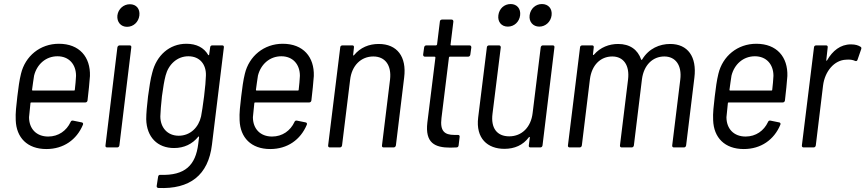

<svg xmlns="http://www.w3.org/2000/svg" viewBox="-20 -731 4291 952"><path d="M219 -54C160 -54 124 -93 124 -150C126 -169 128 -193 131 -219C131 -222 133 -223 135 -223H403C409 -223 413 -227 414 -233C419 -278 424 -321 426 -354C429 -448 374 -514 272 -514C179 -514 105 -453 84 -365C76 -333 71 -295 66 -253C61 -209 56 -170 58 -135C61 -49 115 8 210 8C295 8 360 -38 391 -112C394 -118 391 -123 386 -124L342 -133C337 -134 332 -132 330 -126C310 -83 270 -54 219 -54ZM265 -452C322 -452 357 -412 357 -355C356 -335 354 -311 351 -286C351 -283 349 -282 347 -282H142C140 -282 139 -283 139 -286C142 -311 146 -335 149 -356C163 -412 207 -452 265 -452Z M610 -598C642 -598 667 -622 671 -654C675 -687 656 -710 624 -710C593 -710 566 -687 562 -654C559 -622 579 -598 610 -598ZM511 0H561C567 0 571 -4 572 -10L631 -496C632 -502 629 -506 623 -506H573C568 -506 563 -502 562 -496L503 -10C502 -4 505 0 511 0Z M1022 -496 1017 -460C1017 -457 1015 -456 1012 -459C991 -495 954 -514 904 -514C820 -514 756 -456 735 -371C726 -340 720 -296 714 -253C709 -211 705 -169 705 -140C707 -51 761 3 843 3C893 3 934 -17 963 -53C966 -56 967 -54 967 -51L963 -18C950 89 897 140 776 136C769 135 765 139 764 145L757 190C756 197 759 200 765 201C921 208 1013 138 1031 -14L1090 -496C1091 -502 1088 -506 1082 -506H1032C1027 -506 1022 -502 1022 -496ZM977 -154C965 -100 924 -58 866 -58C810 -58 775 -99 775 -154C776 -179 778 -209 783 -254C789 -298 794 -329 801 -356C815 -411 858 -452 914 -452C971 -452 1003 -411 1001 -356C1000 -328 998 -305 992 -254C985 -202 982 -180 977 -154Z M1329 -54C1270 -54 1234 -93 1234 -150C1236 -169 1238 -193 1241 -219C1241 -222 1243 -223 1245 -223H1513C1519 -223 1523 -227 1524 -233C1529 -278 1534 -321 1536 -354C1539 -448 1484 -514 1382 -514C1289 -514 1215 -453 1194 -365C1186 -333 1181 -295 1176 -253C1171 -209 1166 -170 1168 -135C1171 -49 1225 8 1320 8C1405 8 1470 -38 1501 -112C1504 -118 1501 -123 1496 -124L1452 -133C1447 -134 1442 -132 1440 -126C1420 -83 1380 -54 1329 -54ZM1375 -452C1432 -452 1467 -412 1467 -355C1466 -335 1464 -311 1461 -286C1461 -283 1459 -282 1457 -282H1252C1250 -282 1249 -283 1249 -286C1252 -311 1256 -335 1259 -356C1273 -412 1317 -452 1375 -452Z M1858 -513C1810 -513 1767 -496 1735 -457C1732 -454 1731 -456 1731 -459L1735 -496C1736 -502 1733 -506 1727 -506H1678C1672 -506 1667 -502 1667 -496L1607 -10C1606 -4 1610 0 1615 0H1665C1671 0 1675 -4 1676 -10L1716 -335C1724 -406 1770 -451 1831 -451C1890 -451 1922 -407 1914 -337L1874 -10C1873 -4 1876 0 1882 0H1932C1937 0 1942 -4 1943 -10L1984 -347C1997 -450 1949 -513 1858 -513Z M2312 -460 2317 -496C2317 -502 2314 -506 2308 -506H2217C2215 -506 2213 -508 2214 -510L2228 -624C2228 -630 2225 -634 2219 -634H2172C2166 -634 2161 -630 2161 -624L2147 -510C2146 -508 2144 -506 2142 -506H2094C2088 -506 2084 -502 2083 -496L2078 -460C2078 -454 2081 -450 2087 -450H2135C2137 -450 2139 -448 2139 -446L2099 -124C2087 -22 2136 1 2213 1C2223 1 2233 0 2243 0C2250 0 2253 -4 2254 -10L2259 -52C2260 -58 2257 -62 2251 -62H2233C2184 -62 2161 -81 2169 -146L2206 -446C2206 -448 2208 -450 2210 -450H2301C2307 -450 2311 -454 2312 -460Z M2498 -599C2530 -599 2555 -623 2559 -655C2563 -688 2543 -711 2512 -711C2480 -711 2455 -688 2451 -655C2447 -623 2466 -599 2498 -599ZM2654 -599C2685 -599 2711 -623 2715 -655C2719 -688 2699 -711 2667 -711C2636 -711 2610 -688 2606 -655C2602 -623 2623 -599 2654 -599ZM2661 -496 2621 -171C2613 -100 2567 -55 2505 -55C2444 -55 2413 -96 2422 -167L2463 -496C2463 -502 2460 -506 2454 -506H2405C2399 -506 2394 -502 2394 -496L2351 -149C2338 -44 2398 7 2481 7C2531 7 2573 -11 2602 -50C2604 -53 2607 -53 2607 -49L2602 -10C2601 -4 2604 0 2610 0H2659C2665 0 2669 -4 2670 -10L2729 -496C2730 -502 2727 -506 2721 -506H2672C2666 -506 2662 -502 2661 -496Z M3303 -513C3251 -513 3197 -491 3164 -436C3161 -433 3159 -433 3159 -436C3142 -485 3103 -513 3045 -513C3001 -513 2957 -497 2925 -460C2922 -457 2920 -458 2920 -461L2924 -496C2925 -502 2922 -506 2916 -506H2867C2861 -506 2856 -502 2856 -496L2796 -10C2795 -4 2799 0 2804 0H2854C2860 0 2864 -4 2865 -10L2905 -338C2914 -408 2957 -451 3016 -451C3071 -451 3103 -408 3094 -336L3054 -10C3053 -4 3057 0 3062 0H3112C3118 0 3122 -4 3123 -10L3163 -338C3172 -408 3216 -451 3274 -451C3329 -451 3362 -408 3353 -336L3313 -10C3312 -4 3316 0 3321 0H3371C3377 0 3381 -4 3382 -10L3423 -346C3436 -450 3390 -513 3303 -513Z M3677 -54C3618 -54 3582 -93 3582 -150C3584 -169 3586 -193 3589 -219C3589 -222 3591 -223 3593 -223H3861C3867 -223 3871 -227 3872 -233C3877 -278 3882 -321 3884 -354C3887 -448 3832 -514 3730 -514C3637 -514 3563 -453 3542 -365C3534 -333 3529 -295 3524 -253C3519 -209 3514 -170 3516 -135C3519 -49 3573 8 3668 8C3753 8 3818 -38 3849 -112C3852 -118 3849 -123 3844 -124L3800 -133C3795 -134 3790 -132 3788 -126C3768 -83 3728 -54 3677 -54ZM3723 -452C3780 -452 3815 -412 3815 -355C3814 -335 3812 -311 3809 -286C3809 -283 3807 -282 3805 -282H3600C3598 -282 3597 -283 3597 -286C3600 -311 3604 -335 3607 -356C3621 -412 3665 -452 3723 -452Z M4199 -511C4147 -511 4108 -479 4081 -432C4079 -429 4076 -429 4077 -433L4084 -496C4085 -502 4082 -506 4076 -506H4027C4021 -506 4016 -502 4016 -496L3956 -10C3955 -4 3959 0 3964 0H4014C4020 0 4024 -4 4025 -10L4061 -307C4070 -378 4117 -433 4175 -435C4194 -437 4209 -434 4220 -429C4225 -427 4230 -428 4232 -435L4250 -487C4252 -492 4251 -497 4247 -499C4236 -506 4222 -511 4199 -511Z"/></svg>

Font: Barlow Semi Condensed
Style: Italic
Weight: 400
Width: 4
Italic angle: -7°
Designer: Jeremy Tribby
Foundry: Tribby Type
Version: Version 1.422;hotconv 1.0.109;makeotfexe 2.5.65596